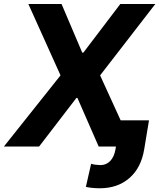

<svg xmlns="http://www.w3.org/2000/svg" viewBox="-53 -748 813 980"><path d="M261.2 -727.5 366.7 -479.5H372.6L561 -727.5H739.7L458 -363.3L624 0H450.7L342.3 -248H336.9L146.5 0H-33.2L255.9 -363.3L91.8 -727.5ZM560.1 -133.8H707.5L683.1 13.7Q667.5 108.9 607.4 160.9Q547.4 212.9 457 212.9Q437.5 212.9 421.4 211.4Q405.3 210 385.3 206.1L412.1 87.9Q422.4 91.3 434.3 92.8Q446.3 94.2 460.9 94.7Q489.7 94.2 509.8 73.5Q529.8 52.7 536.6 13.7Z"/></svg>

Font: Inter Tight
Style: Bold Italic
Weight: 700
Italic angle: -9.39999°
Designer: Rasmus Andersson
Foundry: rsms
Version: Version 3.004